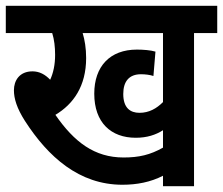

<svg xmlns="http://www.w3.org/2000/svg" viewBox="-20 -642 769 662"><path d="M649 -528H729V-622H0V-528H160C167 -506 170 -480 170 -453C170 -419 164 -391 153 -367C136 -385 116 -396 92 -396C47 -396 28 -364 28 -331C28 -302 38 -269 66 -225C146 -101 253 -5 402 -5C452 -5 499 -14 542 -36V0H649ZM461 -253C429 -253 405 -270 405 -318C405 -361 425 -386 466 -386C481 -386 497 -384 509 -380L516 -464C500 -469 473 -471 452 -471C359 -471 305 -413 305 -319C305 -219 363 -167 448 -167C487 -167 517 -177 542 -193V-133C498 -108 459 -99 406 -99C306 -99 236 -152 171 -246C233 -283 277 -345 277 -442C277 -476 272 -505 265 -528H542V-290C520 -268 494 -253 461 -253Z"/></svg>

Font: Noto Sans Devanagari UI Condensed SemiBold
Style: Regular
Weight: 600
Width: 3
Designer: Jelle Bosma - Monotype Design Team
Foundry: Monotype Imaging Inc.
Version: Version 2.003